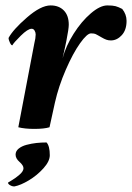

<svg xmlns="http://www.w3.org/2000/svg" viewBox="-20 -458 476 691"><path d="M36.1 98.6Q36.1 85.9 47.1 76.9Q58.1 67.9 75.7 63.2Q93.3 58.6 111.1 56.6Q128.9 54.7 147.5 54.7Q159.2 67.4 159.2 100.6Q159.2 122.6 136.2 147.9Q113.3 173.3 84 190.9Q54.7 208.5 32.2 212.9H29.3Q23.4 212.9 16.1 208.5Q8.8 204.1 8.8 199.2Q8.8 198.7 22.7 190.7Q36.6 182.6 50.5 170.4Q64.5 158.2 64.5 147.5Q64.5 137.2 50.3 124.8Q36.1 112.3 36.1 98.6ZM366.2 -438.5Q385.7 -438.5 395.8 -435.8Q405.8 -433.1 419.9 -425.8Q435.5 -406.2 435.5 -382.8Q435.5 -350.1 418.2 -331.3Q400.9 -312.5 378.9 -312.5Q370.1 -312.5 362.5 -315.2Q355 -317.9 345.2 -323.7Q335.4 -329.6 334 -330.1Q332 -331.1 328.1 -333.3Q324.2 -335.4 322.8 -335.9Q321.3 -336.4 317.4 -337.2Q313.5 -337.9 307.6 -337.9Q293.5 -337.9 268.1 -302.2Q242.7 -266.6 216.8 -207Q190.9 -147.5 177.7 -88.9L158.2 0Q138.7 5.9 103.5 5.9Q69.3 5.9 45.9 0L103.5 -301.8Q108.4 -321.3 108.4 -334Q108.4 -341.3 104.5 -347.9Q100.6 -354.5 93.8 -354.5Q80.1 -354.5 54.4 -329.1Q28.8 -303.7 24.4 -294.9Q20 -294.9 15.4 -305.2Q10.7 -315.4 10.7 -321.3Q26.9 -351.6 76.9 -395Q127 -438.5 162.1 -438.5Q191.9 -438.5 209.7 -420.4Q227.5 -402.3 227.5 -369.1Q227.5 -354.5 218.8 -310.5Q217.8 -305.2 214.4 -289.6Q210.9 -273.9 208 -260.7Q205.1 -247.6 205.1 -248Q216.8 -292 245.1 -336.7Q273.4 -381.3 306.9 -409.9Q340.3 -438.5 366.2 -438.5Z"/></svg>

Font: Amiri
Style: Bold Slanted
Weight: 700
Italic angle: 9°
Designer: Khaled Hosny
Version: Version 000.107